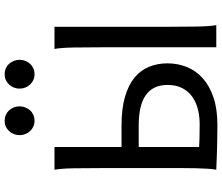

<svg xmlns="http://www.w3.org/2000/svg" viewBox="-86 -887 978 846"><g transform="rotate(-90 403.0 -464.0)"><path d="M178.2 -712.9V-417.5H273.4Q345.7 -417.5 397.5 -402.8Q449.2 -388.2 482.4 -361.6Q515.6 -335 531.2 -297.6Q546.9 -260.3 546.9 -214.8Q546.9 -170.4 531 -130.4Q515.1 -90.3 481.9 -60.3Q448.7 -30.3 397.7 -12.7Q346.7 4.9 276.4 4.9Q238.8 4.9 203.4 4.2Q168 3.4 140.1 2.4Q107.4 1.5 78.1 0Q81.1 -14.6 82.5 -37.6Q84 -60.5 84.7 -89.4Q85.4 -118.2 85.4 -151.9V-500.5Q85.4 -572.8 84.5 -628.2Q83.5 -683.6 78.1 -712.9ZM178.2 -75.7Q191.9 -74.7 214.6 -74Q237.3 -73.2 278.3 -73.2Q313.5 -73.2 344.7 -81.1Q376 -88.9 399.9 -106Q423.8 -123 437.7 -149.9Q451.7 -176.8 451.7 -214.8Q451.7 -248.5 439.7 -272.5Q427.7 -296.4 405 -311.8Q382.3 -327.1 349.1 -334.5Q315.9 -341.8 273.4 -341.8H178.2ZM708 -712.9V-212.4Q708 -140.1 709 -84.7Q710 -29.3 715.3 0H617.7V-500.5Q617.7 -572.8 616.7 -628.2Q615.7 -683.6 610.4 -712.9ZM230.5 -866.7Q230.5 -880.4 235.4 -892.3Q240.2 -904.3 248.8 -913.3Q257.3 -922.4 268.8 -927.5Q280.3 -932.6 293.9 -932.6Q307.6 -932.6 319.3 -927.5Q331.1 -922.4 339.4 -913.3Q347.7 -904.3 352.5 -892.3Q357.4 -880.4 357.4 -866.7Q357.4 -853 352.5 -841.1Q347.7 -829.1 339.4 -820.1Q331.1 -811 319.3 -805.9Q307.6 -800.8 293.9 -800.8Q280.3 -800.8 268.8 -805.9Q257.3 -811 248.8 -820.1Q240.2 -829.1 235.4 -841.1Q230.5 -853 230.5 -866.7ZM435.5 -866.7Q435.5 -880.4 440.4 -892.3Q445.3 -904.3 453.9 -913.3Q462.4 -922.4 473.9 -927.5Q485.4 -932.6 499 -932.6Q512.7 -932.6 524.4 -927.5Q536.1 -922.4 544.4 -913.3Q552.7 -904.3 557.6 -892.3Q562.5 -880.4 562.5 -866.7Q562.5 -853 557.6 -841.1Q552.7 -829.1 544.4 -820.1Q536.1 -811 524.4 -805.9Q512.7 -800.8 499 -800.8Q485.4 -800.8 473.9 -805.9Q462.4 -811 453.9 -820.1Q445.3 -829.1 440.4 -841.1Q435.5 -853 435.5 -866.7Z"/></g></svg>

Font: Andika FrenchTight
Style: Regular
Weight: 400
Designer: Victor Gaultney, Annie Olsen, Julie Remington, Don Collingsworth, Eric Hays, Becca Hirsbrunner
Foundry: SIL International
Version: Version 5.000 ; Dig1 Dig4Opn Dig7 LnSpcTght